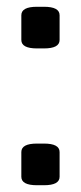

<svg xmlns="http://www.w3.org/2000/svg" viewBox="-20 -545 238 567"><path d="M43 -427V-500Q43 -525 89 -525H110Q156 -525 156 -500V-427Q156 -402 110 -402H89Q43 -402 43 -427ZM43 -23V-96Q43 -121 89 -121H110Q156 -121 156 -96V-23Q156 2 110 2H89Q43 2 43 -23Z"/></svg>

Font: Asap-Medium
Style: Regular
Weight: 500
Designer: Pablo Cosgaya
Foundry: Omnibus-Type
Version: Version 2.000; ttfautohint (v1.8)